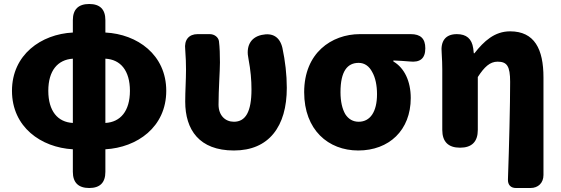

<svg xmlns="http://www.w3.org/2000/svg" viewBox="-20 -740 2810 962"><path d="M255 -168C234 -195 222 -234 222 -285C222 -386 269 -441 345 -446V-285V-124C307 -126 276 -141 255 -168ZM345 105V121C345 175 373 202 427 202C481 202 508 175 508 121V105V8C667 -1 813 -103 813 -285C813 -466 668 -569 508 -577V-639C508 -693 481 -720 427 -720C373 -720 345 -693 345 -639V-577C186 -569 40 -466 40 -285C40 -103 186 -1 345 8ZM598 -402C619 -375 631 -336 631 -285C631 -183 583 -128 508 -124V-285V-446C546 -444 577 -429 598 -402Z M1350 -70C1395 -125 1417 -203 1417 -300C1417 -366 1409 -434 1395 -500C1382 -555 1346 -577 1291 -565C1232 -552 1212 -504 1225 -445C1236 -387 1240 -338 1240 -292C1240 -179 1210 -130 1152 -130C1109 -130 1075 -161 1075 -216C1075 -292 1082 -383 1082 -427C1082 -466 1081 -502 1077 -534C1074 -553 1055 -569 1031 -569H985H970C927 -569 902 -541 908 -492C911 -455 912 -419 912 -392C912 -338 908 -285 908 -231C908 -90 978 14 1152 14C1240 14 1306 -16 1350 -70Z M1590 -497C1538 -449 1504 -376 1504 -278C1504 -89 1625 14 1775 14C1929 14 2038 -87 2038 -249C2038 -333 2006 -400 1951 -432V-437C1981 -436 2007 -434 2032 -432C2084 -426 2111 -446 2111 -498C2111 -547 2087 -569 2038 -569H1947H1783C1712 -569 1642 -545 1590 -497ZM1710 -168C1695 -194 1686 -231 1686 -278C1686 -384 1721 -425 1777 -425C1807 -425 1830 -408 1845 -379C1861 -351 1869 -312 1869 -268C1869 -180 1835 -130 1777 -130C1749 -130 1726 -143 1710 -168Z M2703 -75V-352C2703 -494 2658 -583 2536 -583C2458 -583 2405 -534 2357 -473H2354L2351 -498C2344 -546 2317 -569 2269 -569C2211 -569 2187 -533 2193 -475C2195 -444 2196 -415 2196 -392V-89C2196 -30 2226 0 2285 0C2344 0 2374 -30 2374 -89V-354C2407 -405 2435 -431 2473 -431C2520 -431 2536 -409 2536 -330C2536 -213 2531 -10 2525 159C2524 186 2539 202 2565 202H2613H2638C2677 202 2703 176 2703 137Z"/></svg>

Font: GenSenRounded2 TW H
Style: Regular
Weight: 900
Version: Version 2.100;PS 2.1;hotconv 16.6.51;makeotf.lib2.5.65220 DE